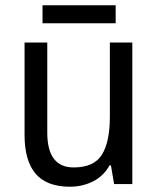

<svg xmlns="http://www.w3.org/2000/svg" viewBox="-20 -697 599 727"><path d="M481 -536V0H412L400 -71H395Q372 -30 332 -10Q292 10 245 10Q157 10 115 -39Q73 -88 73 -186V-536H159V-195Q159 -63 259 -63Q336 -63 366 -111.5Q396 -160 396 -255V-536ZM418 -677V-609H141V-677Z"/></svg>

Font: Noto Sans Khmer SemiCondensed
Style: Regular
Weight: 400
Width: 4
Designer: Danh Hong and the Monotype Design Team
Foundry: Monotype Imaging Inc.
Version: Version 2.004; ttfautohint (v1.8.4.7-5d5b)